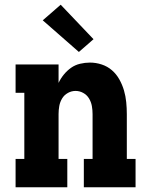

<svg xmlns="http://www.w3.org/2000/svg" viewBox="-20 -793 640 813"><path d="M46 0V-120H83V-400H46V-520H228V-442Q237 -461 250.5 -477.5Q264 -494 281 -506Q298 -518 319 -523Q340 -528 361 -528Q386 -528 410.5 -520Q435 -512 454 -495.5Q473 -479 485.5 -456.5Q498 -434 505 -410Q512 -386 514.5 -360.5Q517 -335 517 -310V-120H554V0H335V-120H372V-310Q372 -327 369 -344Q366 -361 357 -376Q348 -391 332.5 -399.5Q317 -408 300 -408Q283 -408 267.5 -399.5Q252 -391 243 -376Q234 -361 231 -344Q228 -327 228 -310V-120H265V0ZM314 -573 161 -707 237 -773 376 -627Z"/></svg>

Font: Iosevka Etoile Heavy
Style: Regular
Weight: 900
Designer: Belleve Invis
Foundry: Belleve Invis
Version: Version 22.1.2; ttfautohint (v1.8.4)